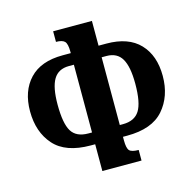

<svg xmlns="http://www.w3.org/2000/svg" viewBox="-104 -821 939 928"><g transform="rotate(-15 365.0 -357.0)"><path d="M435 -134V-116Q435 -77 446 -65Q457 -53 492 -53V0H296V-134H274Q149 -134 91 -199.5Q33 -265 33 -369Q33 -470 89.5 -530Q146 -590 255 -590H296V-597Q296 -637 284 -649Q272 -661 241 -661V-714H435V-590H474Q584 -590 640.5 -530.5Q697 -471 697 -369Q697 -267 639 -200.5Q581 -134 456 -134ZM296 -532H271Q218 -532 194 -492Q170 -452 170 -366Q170 -271 194 -232Q218 -193 278 -193H296ZM435 -193H451Q509 -193 534 -232.5Q559 -272 559 -367Q559 -452 535.5 -492Q512 -532 459 -532H435Z"/></g></svg>

Font: Noto Serif Armenian Bold Cond
Style: Regular
Weight: 700
Width: 3
Designer: Monotype Design team
Foundry: Monotype Imaging Inc.
Version: Version 1.000